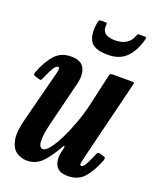

<svg xmlns="http://www.w3.org/2000/svg" viewBox="-144 -828 752 926"><g transform="rotate(20 231.5 -365.0)"><path d="M-0.5 -403.5Q22.5 -463.5 53.8 -498.2Q85 -533 137 -533Q189 -533 205 -500.8Q221 -468.5 208 -418L153 -196Q138 -138 139 -102.2Q140 -66.5 161 -66.5Q174.5 -66.5 194 -91.5Q213.5 -116.5 234 -158Q254.5 -199.5 272.5 -249.5Q290.5 -299.5 302 -349.5L337 -505Q338.5 -512.5 341.5 -516.2Q344.5 -520 353.5 -520H448.5Q460 -520 462.8 -518.2Q465.5 -516.5 463 -507L364 -105Q360 -89 356.5 -71.2Q353 -53.5 361.5 -53.5Q372.5 -53.5 383.5 -74.2Q394.5 -95 409.5 -130Q413 -137.5 415.8 -140.2Q418.5 -143 428.5 -140L446 -135Q454.5 -132.5 456 -128.5Q457.5 -124.5 454.5 -115.5Q431 -55 400.2 -20.2Q369.5 14.5 317 14.5Q270.5 14.5 255.2 -13.2Q240 -41 248 -79L254 -105Q256 -115 252.8 -115.8Q249.5 -116.5 245.5 -109Q218.5 -59 186.2 -23.5Q154 12 106 12Q76 12 51.5 -5Q27 -22 19.2 -63.5Q11.5 -105 32 -179L92.5 -414Q94.5 -420.5 97.5 -432.8Q100.5 -445 100.8 -455Q101 -465 94.5 -465Q83.5 -465 71.2 -444.2Q59 -423.5 43.5 -387Q41 -380.5 38 -377.8Q35 -375 25.5 -378L6.5 -384Q-1.5 -386.5 -2.5 -390.5Q-3.5 -394.5 -0.5 -403.5ZM298.5 -601Q225.5 -601 206.2 -637.2Q187 -673.5 200 -735.5Q202 -745 213.5 -745H235.5Q244 -745 243 -737Q235.5 -678.5 306.5 -678.5Q374.5 -678.5 395 -730.5Q398 -737.5 399.2 -741.2Q400.5 -745 409.5 -745H436.5Q444 -745 444.8 -742.8Q445.5 -740.5 444 -733Q428.5 -672.5 394.2 -636.8Q360 -601 298.5 -601Z"/></g></svg>

Font: Besley* Condensed Semi
Style: Italic
Weight: 600
Width: 3
Italic angle: -13°
Designer: Owen Earl
Foundry: indestructible type*
Version: Version 3.000; ttfautohint (v1.8.3)